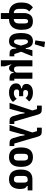

<svg xmlns="http://www.w3.org/2000/svg" viewBox="1658 -2514 1056 4411"><g transform="rotate(90 2185.5 -308.0)"><path d="M279 200V12Q208 12 153.5 -19.5Q99 -51 68 -112.5Q37 -174 37 -263Q37 -377 67.5 -439.5Q98 -502 153 -536L243 -451Q209 -424 196 -391.5Q183 -359 183 -315V-216Q183 -175 196 -148.5Q209 -122 230.5 -109.5Q252 -97 279 -97V-325Q279 -420 323.5 -478Q368 -536 467 -536Q533 -536 577 -511Q621 -486 642.5 -428Q664 -370 664 -272Q664 -178 634 -115Q604 -52 548.5 -20Q493 12 416 12V200ZM416 -346V-97Q461 -97 489.5 -125.5Q518 -154 518 -216V-346Q518 -391 505.5 -408.5Q493 -426 467 -426Q442 -426 429 -408.5Q416 -391 416 -346Z M1274 -109V0H1211Q1160 0 1132.5 -21.5Q1105 -43 1101 -92L1096 -153H1080Q1069 -94 1050 -57.5Q1031 -21 1000.5 -4.5Q970 12 926 12Q861 12 819.5 -18Q778 -48 758 -109Q738 -170 738 -262Q738 -354 758 -415Q778 -476 820 -506.5Q862 -537 926 -537Q970 -537 1002 -521Q1034 -505 1055 -468.5Q1076 -432 1086 -372H1102L1114 -447L1134 -525H1273L1168 -265L1222 -109ZM938 -102Q951 -102 962 -109Q973 -116 982.5 -131Q992 -146 999 -170L1027 -262L999 -355Q992 -379 982.5 -394Q973 -409 962 -416Q951 -423 938 -423Q910 -423 897 -401.5Q884 -380 884 -323V-202Q884 -145 897 -123.5Q910 -102 938 -102ZM1065 -797 997 -579 908 -592 939 -816Z M1503 200H1364V-525H1504V-195Q1504 -148 1519.5 -125Q1535 -102 1569 -102Q1591 -102 1608.5 -110.5Q1626 -119 1637 -136Q1648 -153 1648 -176V-525H1788V-109H1831V0H1770Q1712 0 1681 -27.5Q1650 -55 1650 -112V-128L1694 -95H1638Q1631 -41 1606.5 -14.5Q1582 12 1547 12Q1519 12 1500 -0.5Q1481 -13 1469 -40H1457L1503 106Z M2249 -166 2321 -78Q2285 -35 2230.5 -11.5Q2176 12 2105 12Q2010 12 1952.5 -31.5Q1895 -75 1895 -147Q1895 -201 1924.5 -231Q1954 -261 2008 -268V-284Q1956 -292 1931.5 -318Q1907 -344 1907 -387Q1907 -453 1959.5 -495Q2012 -537 2106 -537Q2153 -537 2190 -527.5Q2227 -518 2256.5 -499Q2286 -480 2310 -452L2230 -368Q2217 -388 2199 -401Q2181 -414 2160 -420.5Q2139 -427 2116 -427Q2083 -427 2065.5 -412Q2048 -397 2048 -373V-362Q2048 -338 2062.5 -325.5Q2077 -313 2107 -313H2190V-219H2095Q2065 -219 2050 -207Q2035 -195 2035 -171V-160Q2035 -129 2055.5 -114Q2076 -99 2121 -99Q2162 -99 2193.5 -116Q2225 -133 2249 -166Z M2517 -524 2486 -630H2406V-740H2497Q2547 -740 2572.5 -720.5Q2598 -701 2611 -656L2771 -109H2829V0H2760Q2711 0 2685 -19.5Q2659 -39 2646 -84L2599 -246L2583 -345H2567L2547 -246L2479 0H2343Z M3023 -524 2992 -630H2912V-740H3003Q3053 -740 3078.5 -720.5Q3104 -701 3117 -656L3277 -109H3335V0H3266Q3217 0 3191 -19.5Q3165 -39 3152 -84L3105 -246L3089 -345H3073L3053 -246L2985 0H2849Z M3590 12Q3517 12 3467.5 -18Q3418 -48 3392.5 -109Q3367 -170 3367 -262Q3367 -355 3392.5 -416Q3418 -477 3467.5 -507Q3517 -537 3590 -537Q3663 -537 3712.5 -507Q3762 -477 3787.5 -416Q3813 -355 3813 -262Q3813 -170 3787.5 -109Q3762 -48 3712.5 -18Q3663 12 3590 12ZM3590 -99Q3628 -99 3647.5 -121.5Q3667 -144 3667 -189V-336Q3667 -381 3647.5 -403.5Q3628 -426 3590 -426Q3552 -426 3532.5 -403.5Q3513 -381 3513 -336V-189Q3513 -144 3532.5 -121.5Q3552 -99 3590 -99Z M4353 -416H4252V-400Q4287 -382 4304 -349Q4321 -316 4321 -248Q4321 -163 4295.5 -105Q4270 -47 4220.5 -17.5Q4171 12 4098 12Q4025 12 3975.5 -17.5Q3926 -47 3900.5 -107Q3875 -167 3875 -256Q3875 -349 3901 -408.5Q3927 -468 3977 -496.5Q4027 -525 4098 -525H4353ZM4139 -416H4098Q4060 -416 4040.5 -393.5Q4021 -371 4021 -326V-189Q4021 -144 4040.5 -121.5Q4060 -99 4098 -99Q4136 -99 4155.5 -121.5Q4175 -144 4175 -189V-326Q4175 -361 4166 -381Q4157 -401 4139 -416Z"/></g></svg>

Font: IBM Plex Sans Condensed
Style: Bold
Weight: 700
Width: 3
Designer: Mike Abbink, Paul van der Laan, Pieter van Rosmalen
Foundry: Bold Monday
Version: Version 3.201